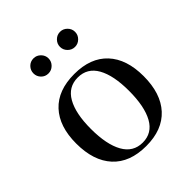

<svg xmlns="http://www.w3.org/2000/svg" viewBox="-198 -837 972 972"><g transform="rotate(-45 288.5 -351.0)"><path d="M289 8Q172 8 109.5 -60Q47 -128 47 -252Q47 -374 109.5 -441Q172 -508 289 -508Q405 -508 467.5 -441Q530 -374 530 -252Q530 -128 467.5 -60Q405 8 289 8ZM289 -17Q357 -17 391 -78.5Q425 -140 425 -252Q425 -362 391 -422.5Q357 -483 289 -483Q221 -483 186.5 -422.5Q152 -362 152 -252Q152 -140 186.5 -78.5Q221 -17 289 -17ZM389 -602Q367 -602 351 -618Q335 -634 335 -656Q335 -678 351 -694Q367 -710 389 -710Q411 -710 427 -694Q443 -678 443 -656Q443 -634 427 -618Q411 -602 389 -602ZM199 -602Q176 -602 160.5 -618Q145 -634 145 -656Q145 -678 160.5 -694Q176 -710 199 -710Q221 -710 237 -694Q253 -678 253 -656Q253 -634 237 -618Q221 -602 199 -602Z"/></g></svg>

Font: Bentinck
Style: Regular
Weight: 400
Designer: Jörg Drees
Foundry: Jörg Drees
Version: Version 1.000; ttfautohint (v1.8.4.7-5d5b)